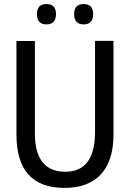

<svg xmlns="http://www.w3.org/2000/svg" viewBox="-20 -916 640 946"><path d="M539.1 -714.8V-252Q539.1 -125 477.5 -57.6Q416 9.8 296.9 9.8Q61 9.8 61 -253.9V-713.9H151.9V-258.8Q151.9 -69.8 301.8 -69.8Q445.8 -69.8 448.2 -259.8V-714.8ZM209 -896Q255.9 -896 255.9 -846.2Q255.9 -795.9 209 -795.9Q162.1 -795.9 162.1 -846.2Q162.1 -896 209 -896ZM392.1 -896Q439 -896 439 -846.2Q439 -795.9 392.1 -795.9Q345.2 -795.9 345.2 -846.2Q345.2 -896 392.1 -896Z"/></svg>

Font: WenQuanYi Micro Hei Mono
Style: Regular
Weight: 400
Foundry: Ascender Corporation
Version: Version 0.2.0-beta